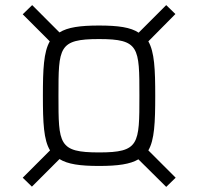

<svg xmlns="http://www.w3.org/2000/svg" viewBox="-20 -719 777 752"><path d="M631 13 668 -23 561 -130C585 -171 588 -239 588 -344C588 -448 585 -515 561 -557L667 -664L631 -699L523 -591C492 -612 443 -619 368 -619C293 -619 245 -612 213 -592L106 -699L69 -663L175 -557C151 -515 148 -448 148 -344C148 -238 151 -171 176 -130L69 -23L105 12L213 -96C245 -76 293 -69 368 -69C442 -69 490 -76 522 -95ZM368 -122C209 -122 209 -154 209 -344C209 -534 209 -566 368 -566C526 -566 526 -534 526 -344C526 -154 526 -122 368 -122Z"/></svg>

Font: Saira UNSAM Light SC
Style: Regular
Weight: 300
Designer: Hector Gatti with collaboration of the Omnibus-Type team
Foundry: Omnibus-Type
Version: Version 1.072;PS 001.072;hotconv 1.0.88;makeotf.lib2.5.64775